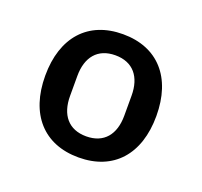

<svg xmlns="http://www.w3.org/2000/svg" viewBox="-76 -795 566 539"><g transform="rotate(20 207.0 -526.0)"><path d="M207 -342C103 -342 41 -411 41 -526C41 -641 103 -710 207 -710C311 -710 373 -641 373 -526C373 -411 311 -342 207 -342ZM207 -405C260 -405 288 -440 288 -496V-556C288 -612 260 -647 207 -647C154 -647 126 -612 126 -556V-496C126 -440 154 -405 207 -405Z"/></g></svg>

Font: Plexus Sans Medium
Style: Regular
Weight: 500
Version: Version 2.001;PS 002.001;hotconv 1.0.70;makeotf.lib2.5.58329